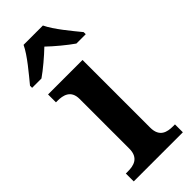

<svg xmlns="http://www.w3.org/2000/svg" viewBox="-254 -804 843 843"><g transform="rotate(-45 167.0 -383.0)"><path d="M-6 -619V-606H52C84 -628 130 -667 160 -696C190 -667 237 -628 269 -606H327V-619C296 -657 242 -721 221 -766H101C80 -721 25 -657 -6 -619ZM19 0H324V-49H312C277 -49 237 -57 237 -116V-536H23V-487H32C66 -487 107 -479 107 -424V-115C107 -57 66 -49 32 -49H19Z"/></g></svg>

Font: Noto Serif Tamil SemiBold
Style: Italic
Weight: 600
Italic angle: -12°
Designer: Indian Type Foundry, Tom Grace, and the Monotype Design Team
Foundry: Monotype Imaging Inc.
Version: Version 2.003